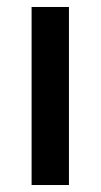

<svg xmlns="http://www.w3.org/2000/svg" viewBox="-20 -530 288 550"><path d="M177.5 -510V0H70.5V-510Z"/></svg>

Font: Lato SemiBold
Style: Regular
Weight: 600
Designer: Lukasz Dziedzic with Adam Twardoch and Botio Nikoltchev
Foundry: tyPoland Lukasz Dziedzic
Version: Version 2.015; 2015-08-06; http://www.latofonts.com/